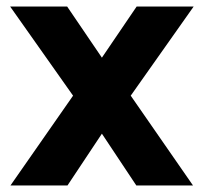

<svg xmlns="http://www.w3.org/2000/svg" viewBox="-20 -566 622 586"><path d="M186 0 291 -158 396 0H569L379 -274L571 -546H397L291 -390L185 -546H11L203 -274L12 0Z"/></svg>

Font: Plus Jakarta Sans ExtraBold
Style: Regular
Weight: 800
Designer: Gumpita Rahayu
Foundry: Tokotype
Version: Version 2.071;gftools[0.9.30]